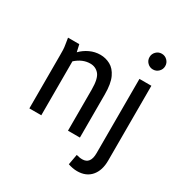

<svg xmlns="http://www.w3.org/2000/svg" viewBox="-207 -879 1164 1227"><g transform="rotate(30 374.5 -265.5)"><path d="M61 -515H144L156 -462Q183 -490 219.5 -507Q256 -524 296 -524Q335 -524 369.5 -505.5Q404 -487 425 -442.5Q446 -398 446 -318V0H358V-304Q358 -384 333 -413.5Q308 -443 268 -443Q211 -443 161 -398V0H73V-392Q73 -413 72.5 -431Q72 -449 68 -471ZM574 -668Q574 -692 591 -709Q608 -726 632 -726Q656 -726 673 -709Q690 -692 690 -668Q690 -644 673 -627Q656 -610 632 -610Q608 -610 591 -627Q574 -644 574 -668ZM470 183 484 106Q495 109 505.5 111Q516 113 528 113Q588 113 588 33V-515H676V37Q676 110 639.5 152.5Q603 195 537 195Q520 195 502 191.5Q484 188 470 183Z"/></g></svg>

Font: Radio Canada Condensed
Style: Regular
Weight: 400
Width: 3
Designer: Charles Daoud, Etienne Aubert Bonn, Alexandre Saumier Demers, Jacques Le Bailly
Foundry: Radio-Canada
Version: Version 2.104; ttfautohint (v1.8.4.7-5d5b);gftools[0.9.28.de